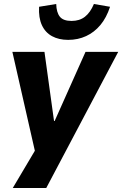

<svg xmlns="http://www.w3.org/2000/svg" viewBox="-20 -763 613 963"><path d="M44 180 165 -24V38L42 -503H203L251 -156H254L409 -503H573L212 180ZM322 -563Q275 -563 241 -581.5Q207 -600 190 -637Q173 -674 176 -729L262 -743Q263 -701 280 -679.5Q297 -658 339 -658Q379 -658 406 -679Q433 -700 451 -743L532 -729Q514 -674 483.5 -637.5Q453 -601 412 -582Q371 -563 322 -563Z"/></svg>

Font: Nunito Sans 7pt SemiCondensed ExtraBold
Style: Italic
Weight: 800
Width: 4
Italic angle: -9°
Designer: Vernon Adams
Foundry: Vernon Adams
Version: Version 3.101;gftools[0.9.27]